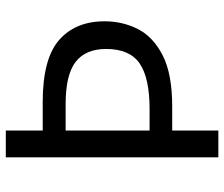

<svg xmlns="http://www.w3.org/2000/svg" viewBox="-74 -680 754 645"><g transform="rotate(-90 302.5 -357.0)"><path d="M554 -382Q554 -322 528 -270.5Q502 -219 439.5 -187Q377 -155 268 -155H187V0H97V-714H187V-590H283Q428 -590 491 -535Q554 -480 554 -382ZM259 -231Q364 -231 412.5 -264.5Q461 -298 461 -377Q461 -446 417.5 -479.5Q374 -513 276 -513H187V-231Z"/></g></svg>

Font: Noto Sans Shavian
Style: Regular
Weight: 400
Designer: Monotype Design Team
Foundry: Monotype Imaging Inc.
Version: Version 2.001; ttfautohint (v1.8.4.7-5d5b)